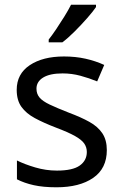

<svg xmlns="http://www.w3.org/2000/svg" viewBox="-20 -786 519 816"><path d="M434 -148Q434 -70 376 -30Q318 10 220 10Q164 10 123.5 1Q83 -8 52 -24V-104Q84 -88 129.5 -74.5Q175 -61 222 -61Q289 -61 319 -82.5Q349 -104 349 -140Q349 -160 338 -176Q327 -192 298.5 -208Q270 -224 217 -244Q165 -264 128 -284Q91 -304 71 -332Q51 -360 51 -404Q51 -472 106.5 -509Q162 -546 252 -546Q301 -546 343.5 -536.5Q386 -527 423 -510L393 -440Q359 -454 322 -464Q285 -474 246 -474Q192 -474 163.5 -456.5Q135 -439 135 -409Q135 -387 148 -371.5Q161 -356 191.5 -341.5Q222 -327 273 -307Q324 -288 360 -268Q396 -248 415 -219.5Q434 -191 434 -148ZM388 -756Q376 -738 351 -709.5Q326 -681 297.5 -652.5Q269 -624 245 -606H187V-618Q202 -637 219.5 -663Q237 -689 254 -716.5Q271 -744 282 -766H388Z"/></svg>

Font: Noto Sans Buhid
Style: Regular
Weight: 400
Designer: Monotype Design Team
Foundry: Monotype Imaging Inc.
Version: Version 2.001